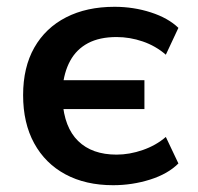

<svg xmlns="http://www.w3.org/2000/svg" viewBox="-20 -535 584 565"><path d="M313 10Q232 10 172.5 -22Q113 -54 80.5 -113.5Q48 -173 48 -255Q48 -337 81 -395Q114 -453 174.5 -484Q235 -515 317 -515Q373 -515 424 -498.5Q475 -482 505 -453L468 -374Q438 -400 400 -413Q362 -426 323 -426Q273 -426 239 -408Q205 -390 186.5 -356Q168 -322 164 -275L151 -299H405V-214H151L164 -239Q169 -160 210 -120Q251 -80 323 -80Q361 -80 400 -93.5Q439 -107 468 -132L505 -54Q474 -23 421.5 -6.5Q369 10 313 10Z"/></svg>

Font: Mulish ExtraLight
Style: Regular
Weight: 200
Designer: Vernon Adams
Foundry: Vernon Adams
Version: Version 3.603